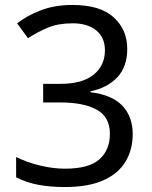

<svg xmlns="http://www.w3.org/2000/svg" viewBox="-20 -744 612 774"><path d="M493 -547Q493 -475 453 -432.5Q413 -390 345 -376V-372Q431 -362 473 -318Q515 -274 515 -203Q515 -141 486 -92.5Q457 -44 396.5 -17Q336 10 241 10Q185 10 137 1.5Q89 -7 45 -29V-111Q90 -89 142 -76.5Q194 -64 242 -64Q338 -64 380.5 -101.5Q423 -139 423 -205Q423 -272 370.5 -301.5Q318 -331 223 -331H154V-406H224Q312 -406 357.5 -443Q403 -480 403 -541Q403 -593 368 -621.5Q333 -650 273 -650Q215 -650 174 -633Q133 -616 93 -590L49 -650Q87 -680 143.5 -702Q200 -724 272 -724Q384 -724 438.5 -674Q493 -624 493 -547Z"/></svg>

Font: TSCustom
Style: Regular
Weight: 400
Designer: Monotype Design Team
Foundry: Monotype Imaging Inc.
Version: Version 2.004; ttfautohint (v1.8.3) -l 8 -r 50 -G 200 -x 14 